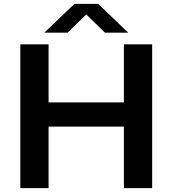

<svg xmlns="http://www.w3.org/2000/svg" viewBox="-20 -968 888 988"><path d="M84.5 0V-740H230V-441H617.5V-740H763V0H617.5V-316.5H230V0ZM208 -800 363 -948H485L640 -800H520L424 -893.5L328 -800Z"/></svg>

Font: Encode Sans Expanded Expanded SemiBold
Style: Regular
Weight: 600
Width: 7
Designer: Multiple Designers
Foundry: Impallari Type
Version: Version 3.000; ttfautohint (v1.8.3) -l 8 -r 50 -G 200 -x 14 